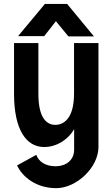

<svg xmlns="http://www.w3.org/2000/svg" viewBox="-20 -747 580 994"><path d="M466.3 -558.6 327.6 -726.6H212.4L73.7 -560.1H209L269.5 -637.2L334 -558.6ZM489.7 14.2V-14.2V-523.9H363.3V-262.2C363.3 -128.4 305.7 -100.6 266.6 -100.6C227.5 -100.6 178.7 -127.4 178.7 -261.7V-523.9H52.7V-261.2C52.7 -76.2 115.2 14.2 209 14.2C275.9 14.2 335.9 -27.8 363.8 -78.6V28.8C363.8 82 321.3 113.8 268.1 113.8C214.8 113.8 179.7 88.9 168 54.7L68.4 109.4C96.7 169.9 168 227.1 271 227.1C376 227.1 489.7 120.1 489.7 14.2Z"/></svg>

Font: Tuffy
Style: Bold
Weight: 700
Designer: Thatcher Ulrich, Karoly Barta, Michael Everson
Version: Version 001.270